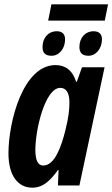

<svg xmlns="http://www.w3.org/2000/svg" viewBox="-20 -855 518 885"><path d="M202 -760H463L478 -835H217ZM218 -598C253 -598 280 -631 280 -674C280 -698 266 -711 242 -711C203 -711 176 -681 176 -638C176 -611 189 -598 218 -598ZM388 -598C423 -598 450 -632 450 -674C450 -698 436 -711 412 -711C373 -711 346 -681 346 -638C346 -611 360 -598 388 -598ZM129 10C179 10 212 -23 247 -71H250L247 0H346L462 -545H358L334 -478H331C314 -532 280 -555 236 -555C86 -555 19 -294 19 -148C19 -49 60 10 129 10ZM179 -92C155 -92 143 -116 143 -164C143 -259 188 -450 258 -450C285 -450 300 -427 300 -384C300 -352 297 -316 281 -253C263 -181 233 -92 179 -92Z"/></svg>

Font: Noto Sans ExtraCondensed
Style: Bold Italic
Weight: 700
Width: 2
Italic angle: -12°
Designer: Monotype Design Team
Foundry: Monotype Imaging Inc.
Version: Version 2.013